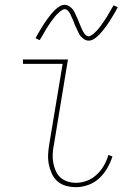

<svg xmlns="http://www.w3.org/2000/svg" viewBox="-20 -766 540 794"><path d="M294 8Q273 8 253 2.5Q233 -3 218 -16Q203 -29 194.5 -47.5Q186 -66 182 -86Q178 -106 179 -127.5Q180 -149 184 -171L239 -502H75V-520H261L203 -168Q199 -149 198 -130.5Q197 -112 200 -94.5Q203 -77 210 -60.5Q217 -44 229.5 -32.5Q242 -21 259 -15.5Q276 -10 294 -10Q317 -10 339.5 -18.5Q362 -27 380 -44Q398 -61 410 -82Q422 -103 428 -125L445 -119Q437 -94 423.5 -70.5Q410 -47 390 -28.5Q370 -10 344.5 -1Q319 8 294 8ZM346 -598Q340 -598 334 -600.5Q328 -603 323.5 -607Q319 -611 314.5 -615.5Q310 -620 307.5 -625Q305 -630 302.5 -635.5Q300 -641 297.5 -646.5Q295 -652 292 -657.5Q289 -663 287 -669.5Q285 -676 282.5 -682Q280 -688 277 -693.5Q274 -699 272.5 -703.5Q271 -708 267 -714Q263 -720 258.5 -724Q254 -728 248 -728Q243 -728 241 -726.5Q239 -725 235 -723Q231 -721 226.5 -717Q222 -713 216 -707Q210 -701 208 -698.5Q206 -696 203.5 -692.5Q201 -689 198.5 -686Q196 -683 193.5 -679.5Q191 -676 188 -672Q185 -668 182.5 -663.5Q180 -659 176.5 -654.5Q173 -650 170.5 -645Q168 -640 164.5 -634.5Q161 -629 158 -623.5Q155 -618 151.5 -612Q148 -606 144 -600L127 -608Q133 -620 139 -630Q145 -640 150.5 -649Q156 -658 161 -666Q166 -674 171.5 -681.5Q177 -689 181.5 -695Q186 -701 190.5 -706.5Q195 -712 202.5 -720Q210 -728 218 -734Q226 -740 232.5 -743Q239 -746 248 -746Q254 -746 260 -743.5Q266 -741 270.5 -737.5Q275 -734 279.5 -729Q284 -724 286.5 -719Q289 -714 291.5 -708.5Q294 -703 296.5 -697.5Q299 -692 301.5 -686.5Q304 -681 306.5 -674.5Q309 -668 311.5 -662Q314 -656 316.5 -650.5Q319 -645 321 -640.5Q323 -636 327 -630Q331 -624 335.5 -620Q340 -616 346 -616Q351 -616 353 -617.5Q355 -619 359 -621Q363 -623 367.5 -627Q372 -631 378 -637Q384 -643 386 -645.5Q388 -648 390.5 -651.5Q393 -655 395.5 -658Q398 -661 400.5 -665Q403 -669 406 -672.5Q409 -676 411.5 -680.5Q414 -685 417.5 -689.5Q421 -694 423.5 -699Q426 -704 429.5 -709.5Q433 -715 436 -720.5Q439 -726 442.5 -732Q446 -738 450 -744L467 -736Q461 -724 455 -714Q449 -704 443.5 -695Q438 -686 433 -678Q428 -670 422.5 -662.5Q417 -655 412.5 -649Q408 -643 403.5 -637.5Q399 -632 391.5 -624Q384 -616 376 -610Q368 -604 361.5 -601Q355 -598 346 -598Z"/></svg>

Font: Iosevka Curly Thin
Style: Italic
Weight: 100
Italic angle: -9°
Monospace: yes
Designer: Belleve Invis
Foundry: Belleve Invis
Version: Version 22.1.2; ttfautohint (v1.8.4)